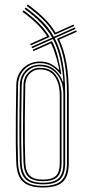

<svg xmlns="http://www.w3.org/2000/svg" viewBox="-20 -825 380 852"><path d="M171.2 7Q130.2 7 104.5 -4.1Q78.8 -15.2 66.2 -39.5Q53.8 -63.8 52.2 -103Q50.5 -147.5 50.1 -198.6Q49.8 -249.8 50.4 -311.2Q51 -372.8 52.2 -448Q52.8 -478.2 66.6 -501.8Q80.5 -525.2 104 -538.6Q127.5 -552 156.2 -552Q189 -552 209.5 -539.4Q230 -526.8 240.2 -516H243.2Q239.5 -532.2 235.1 -550.1Q230.8 -568 225.8 -582Q222.2 -594.5 217.2 -607.8Q212.2 -621 206.5 -633L128.2 -598L125.2 -604.5L210.8 -642.5Q219.5 -626 226 -608.1Q232.5 -590.2 237.2 -570.2Q240.8 -555.2 245.4 -533.9Q250 -512.5 251.8 -494.8H248.8Q234.2 -515.5 211.2 -530.2Q188.2 -545 156.2 -545Q129.8 -545 108.1 -532.5Q86.5 -520 73.6 -498.1Q60.8 -476.2 60.2 -448Q58.8 -366 58.2 -304Q57.8 -242 58.2 -193.4Q58.8 -144.8 60.2 -103.2Q62.2 -48 88.1 -24Q114 0 171.2 0Q228 0 252.6 -23.4Q277.2 -46.8 277.2 -101Q277.2 -153.5 277.2 -199.9Q277.2 -246.2 277.2 -295.6Q277.2 -345 277.2 -406Q277.2 -489.2 266 -548.9Q254.8 -608.5 233 -652.5L317.8 -690.5L320.8 -684L243 -649.5Q263.5 -605.8 274.4 -547Q285.2 -488.2 285.2 -406Q285.2 -344.5 285.2 -295Q285.2 -245.5 285.2 -199.2Q285.2 -153 285.2 -101Q285.2 -62.5 273.8 -38.6Q262.2 -14.8 237.1 -3.9Q212 7 171.2 7ZM171.2 -7Q118 -7 94.1 -29.5Q70.2 -52 68.2 -103.8Q65.8 -170.8 66 -254Q66.2 -337.2 68.2 -447.8Q69 -487.8 94.5 -512.9Q120 -538 156.2 -538Q198.8 -538 224.6 -513.8Q250.5 -489.5 258.2 -463.2H261.2Q259.8 -488 255.8 -515.2Q251.8 -542.5 247.2 -563Q241.8 -587.5 233.8 -609.8Q225.8 -632 214.8 -652L122.5 -610.8L119.5 -617.2L211.5 -658.2Q191.5 -693.2 161.2 -724.2Q131 -755.2 89.2 -785.5L93.8 -792Q132.5 -764 164.8 -733.1Q197 -702.2 219.2 -661.8L312 -703.2L315 -696.8L222.8 -655.5Q245.8 -611.8 257.5 -552Q269.2 -492.2 269.2 -406Q269.2 -344.8 269.2 -295.4Q269.2 -246 269.2 -199.8Q269.2 -153.5 269.2 -101Q269.2 -50.5 246.6 -28.8Q224 -7 171.2 -7ZM171.2 -14Q219.5 -14 240.4 -34.1Q261.2 -54.2 261.2 -101Q261.2 -153.5 261.2 -199.9Q261.2 -246.2 261.2 -295.6Q261.2 -345 261.2 -406Q261.2 -460.8 232.5 -495.9Q203.8 -531 156.2 -531Q124 -531 100.5 -508.1Q77 -485.2 76.2 -447.5Q75 -372.5 74.4 -310.4Q73.8 -248.2 74.2 -197.2Q74.8 -146.2 76.2 -104Q78.2 -55.8 100.1 -34.9Q122 -14 171.2 -14ZM171.2 -21Q126.2 -21 106.1 -40.4Q86 -59.8 84.2 -104.2Q81.8 -171.5 82 -254.1Q82.2 -336.8 84.2 -447.5Q84.8 -481 105.6 -502.5Q126.5 -524 156.2 -524Q197.2 -524 218 -503.1Q238.8 -482.2 246 -454.5Q253.2 -426.8 253.2 -406Q253.2 -345 253.2 -295.5Q253.2 -246 253.2 -199.5Q253.2 -153 253.2 -101Q253.2 -58 234.2 -39.5Q215.2 -21 171.2 -21ZM171.2 -28Q211.5 -28 228.4 -45Q245.2 -62 245.2 -101Q245.2 -140 245.2 -175.5Q245.2 -211 245.2 -246.6Q245.2 -282.2 245.2 -321.2Q245.2 -360.2 245.2 -406Q245.2 -418.8 242.2 -437.4Q239.2 -456 230.2 -474.2Q221.2 -492.5 203.5 -504.8Q185.8 -517 156.2 -517Q130 -517 111.4 -497.6Q92.8 -478.2 92.2 -447.2Q90.8 -365.2 90.2 -303.4Q89.8 -241.5 90.2 -193.5Q90.8 -145.5 92.2 -104.5Q93.8 -64 111.9 -46Q130 -28 171.2 -28ZM116.8 -623.5 113.8 -630 189.2 -663.8Q170.2 -693.5 143.2 -719.9Q116.2 -746.2 79.8 -772.5L84.5 -779Q123 -751 151.9 -722.4Q180.8 -693.8 200.5 -661ZM223 -671.2Q200.2 -710.2 168.8 -740.4Q137.2 -770.5 98.5 -798.5L103.2 -805Q142 -777 172.9 -747.4Q203.8 -717.8 226.5 -680.2L306.2 -716L309.2 -709.5Z"/></svg>

Font: Big Shoulders Inline Text Thin Thin
Style: Regular
Weight: 250
Version: Version 2.002